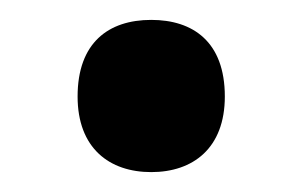

<svg xmlns="http://www.w3.org/2000/svg" viewBox="-20 -161 304 193"><path d="M58 -64C58 -12 90 12 132 12C174 12 206 -12 206 -64C206 -119 174 -141 132 -141C89 -141 58 -118 58 -64Z"/></svg>

Font: Noto Sans Myanmar UI SemiCondensed SemiBold
Style: Regular
Weight: 600
Width: 4
Designer: Monotype Design Team
Foundry: Monotype Imaging Inc.
Version: Version 2.103